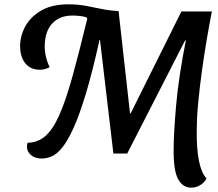

<svg xmlns="http://www.w3.org/2000/svg" viewBox="-20 -711 1008 889"><path d="M173 23Q142 23 123 6.5Q104 -10 105 -33Q105 -44 108 -50Q156 -51 190.5 -81.5Q225 -112 254.5 -178Q284 -244 314.5 -353.5Q345 -463 384 -624L380 -631Q352 -639 315 -639Q256 -639 222 -602.5Q188 -566 187 -498Q187 -447 210 -400Q199 -394 187.5 -391Q176 -388 165 -388Q121 -388 97 -418Q73 -448 73 -500Q74 -547 98 -590.5Q122 -634 171.5 -662.5Q221 -691 297 -691Q340 -691 377.5 -684Q415 -677 450.5 -669.5Q486 -662 526 -660H529L582 -186H585L820 -658H961Q950 -602 938 -532Q926 -462 915.5 -386.5Q905 -311 898 -238.5Q891 -166 891 -103Q890 -23 901 33Q912 89 936 115Q928 133 908 145.5Q888 158 865 158Q827 158 805 119Q783 80 784 -19Q784 -92 795.5 -223.5Q807 -355 841 -526L835 -520L569 0H505L443 -526L441 -527Q408 -378 378 -278.5Q348 -179 320.5 -118.5Q293 -58 268 -27.5Q243 3 219.5 13Q196 23 173 23Z"/></svg>

Font: Sansita Swashed
Style: Regular
Weight: 400
Designer: Pablo Cosgaya
Foundry: Omnibus-Type
Version: Version 1.003; ttfautohint (v1.8.3)